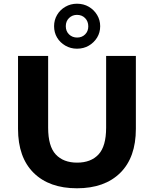

<svg xmlns="http://www.w3.org/2000/svg" viewBox="-20 -1001 828 1033"><path d="M394 12Q245 12 161 -71Q77 -154 77 -308V-700H239V-314Q239 -214 280 -170Q321 -126 395 -126Q469 -126 510 -170Q551 -214 551 -314V-700H711V-308Q711 -154 627 -71Q543 12 394 12ZM394 -739Q360 -739 331.5 -755.5Q303 -772 287 -799Q271 -826 271 -860Q271 -893 287 -920.5Q303 -948 331.5 -964.5Q360 -981 394 -981Q430 -981 458 -964.5Q486 -948 502.5 -920.5Q519 -893 519 -860Q519 -826 502.5 -799Q486 -772 458 -755.5Q430 -739 394 -739ZM395 -799Q421 -799 438 -816Q455 -833 455 -859Q455 -886 438 -903.5Q421 -921 394 -921Q369 -921 351.5 -904Q334 -887 334 -860Q334 -833 351.5 -816Q369 -799 395 -799Z"/></svg>

Font: Montserrat Thin
Style: Bold
Weight: 700
Version: Version 9.000